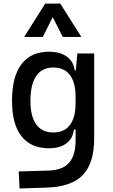

<svg xmlns="http://www.w3.org/2000/svg" viewBox="-20 -815 626 1068"><path d="M88.9 233.4 84 138.7 250 133.8Q328.6 131.3 364.3 90.3Q399.9 49.3 400.4 -30.3V-408.2L410.2 -517.6H503.9V-45.9Q503.9 92.3 440.9 158.2Q377.9 224.1 240.2 228.5ZM253.4 9.8Q151.9 9.8 99.4 -57.1Q46.9 -124 46.9 -253.9Q46.9 -388.7 99.4 -458Q151.9 -527.3 253.4 -527.3Q314 -527.3 351.6 -500Q389.2 -472.7 395.5 -423.8H435.5L400.4 -276.4Q400.4 -356.4 368.9 -397.9Q337.4 -439.5 276.4 -439.5Q213.9 -439.5 181.6 -392.6Q149.4 -345.7 149.4 -253.9Q149.4 -167 181.6 -122.6Q213.9 -78.1 276.4 -78.1Q337.4 -78.1 368.9 -119.6Q400.4 -161.1 400.4 -241.2L435.5 -93.8H390.6Q385.7 -44.9 349.4 -17.6Q313 9.8 253.4 9.8ZM114.3 -609.4 231.4 -794.9H315.4L432.6 -609.4H329.1L268.6 -729.5H278.3L217.8 -609.4Z"/></svg>

Font: Cascadia Code
Style: Regular
Weight: 400
Monospace: yes
Designer: Aaron Bell
Foundry: Saja Typeworks
Version: Version 2106.017